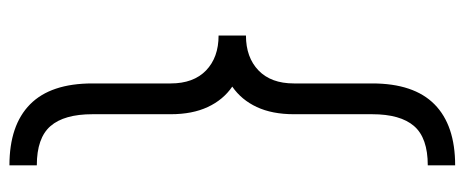

<svg xmlns="http://www.w3.org/2000/svg" viewBox="-312 -528 994 411"><g transform="rotate(-90 185.5 -322.0)"><path d="M147 -22.9V-190.4Q147 -236.8 162.4 -269.8Q177.7 -302.7 206.1 -322.3Q177.7 -341.8 162.4 -374.8Q147 -407.7 147 -454.1V-621.6Q147 -682.1 121.6 -711.4Q96.2 -740.7 37.6 -740.7V-799.3Q123.5 -799.3 168.2 -755.1Q212.9 -710.9 212.9 -621.6V-454.1Q212.9 -405.3 240.7 -378.4Q268.6 -351.6 315.4 -351.6V-293Q268.6 -293 240.7 -266.1Q212.9 -239.3 212.9 -190.4V-22.9Q212.9 66.4 168.2 110.6Q123.5 154.8 37.6 154.8V96.2Q96.2 96.2 121.6 66.9Q147 37.6 147 -22.9Z"/></g></svg>

Font: Giphurs Light
Style: Regular
Weight: 300
Version: Version 0.920; ttfautohint (v1.8.4.7-5d5b)